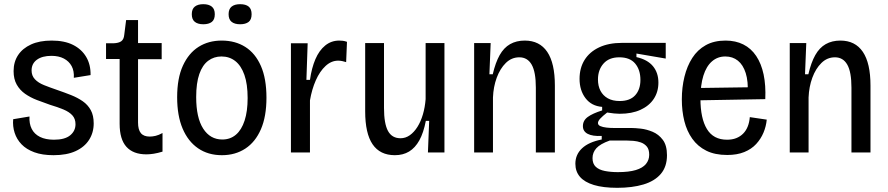

<svg xmlns="http://www.w3.org/2000/svg" viewBox="-20 -729 4246 918"><path d="M236 13Q182 13 144 -1Q106 -15 83 -39Q60 -63 50 -94Q40 -125 43 -159L121 -172Q119 -138 131.5 -113Q144 -88 171 -74.5Q198 -61 238 -61Q290 -61 315.5 -82Q341 -103 341 -135Q341 -161 326 -177.5Q311 -194 283.5 -205.5Q256 -217 219 -228Q187 -239 156 -251Q125 -263 100 -280.5Q75 -298 60 -324.5Q45 -351 45 -389Q45 -433 66.5 -465.5Q88 -498 128.5 -516.5Q169 -535 227 -535Q288 -535 329 -514.5Q370 -494 392 -457Q414 -420 413 -370L333 -357Q335 -390 322.5 -413Q310 -436 285.5 -449Q261 -462 226 -462Q182 -462 156.5 -443.5Q131 -425 131 -392Q131 -367 147 -350Q163 -333 190.5 -322Q218 -311 253 -299Q288 -287 319.5 -274.5Q351 -262 375.5 -245Q400 -228 414 -202.5Q428 -177 428 -139Q428 -95 406 -60.5Q384 -26 341.5 -6.5Q299 13 236 13Z M680 9Q617 9 584.5 -27Q552 -63 552 -137V-447H487V-522H522Q548 -523 560 -532Q572 -541 574 -562L583 -633H640V-523H753V-446H640V-143Q640 -109 653.5 -92.5Q667 -76 696 -76Q709 -76 724 -79.5Q739 -83 757 -93V-4Q734 3 715 6Q696 9 680 9Z M1041 13Q975 13 927 -20Q879 -53 853 -114.5Q827 -176 827 -264Q827 -355 854.5 -415Q882 -475 929.5 -505Q977 -535 1040 -535Q1105 -535 1153 -504.5Q1201 -474 1227.5 -413.5Q1254 -353 1254 -262Q1254 -172 1227.5 -111Q1201 -50 1153 -18.5Q1105 13 1041 13ZM1043 -62Q1081 -62 1108 -85Q1135 -108 1149.5 -152.5Q1164 -197 1164 -260Q1164 -327 1148.5 -371Q1133 -415 1105 -437Q1077 -459 1039 -459Q1003 -459 975.5 -438.5Q948 -418 933 -375Q918 -332 918 -265Q918 -166 951.5 -114Q985 -62 1043 -62ZM1128 -613Q1102 -613 1087.5 -624.5Q1073 -636 1073 -661Q1073 -686 1087.5 -697.5Q1102 -709 1128 -709Q1155 -709 1169 -697.5Q1183 -686 1183 -661Q1183 -635 1168.5 -624Q1154 -613 1128 -613ZM952 -613Q926 -613 911.5 -624.5Q897 -636 897 -661Q897 -686 911.5 -697.5Q926 -709 952 -709Q978 -709 992.5 -697.5Q1007 -686 1007 -661Q1007 -635 992.5 -624Q978 -613 952 -613Z M1371 0V-306V-522H1451L1445 -347H1462Q1470 -404 1488 -446Q1506 -488 1535 -511.5Q1564 -535 1602 -535Q1610 -535 1619 -534Q1628 -533 1639 -529L1635 -432Q1626 -435 1616 -437Q1606 -439 1597 -439Q1564 -439 1536.5 -413.5Q1509 -388 1490 -345Q1471 -302 1462 -249V0Z M1868 13Q1797 13 1761.5 -39Q1726 -91 1726 -197V-523H1816V-213Q1816 -138 1835 -103Q1854 -68 1895 -68Q1919 -68 1939.5 -82.5Q1960 -97 1976 -122.5Q1992 -148 2002 -182Q2012 -216 2015 -255V-523H2105V-207V0H2026L2032 -151H2016Q2005 -94 1985 -58Q1965 -22 1936 -4.5Q1907 13 1868 13Z M2247 0V-339V-523H2326L2320 -374H2336Q2349 -430 2369 -465.5Q2389 -501 2419 -518Q2449 -535 2489 -535Q2560 -535 2596.5 -481Q2633 -427 2633 -320V0H2542V-310Q2542 -385 2522 -420Q2502 -455 2463 -455Q2426 -455 2398.5 -428Q2371 -401 2355 -357.5Q2339 -314 2337 -263V0Z M2931 169Q2864 169 2819.5 155.5Q2775 142 2753 116.5Q2731 91 2731 54Q2731 10 2763 -20Q2795 -50 2857 -62V-79Q2813 -77 2790 -89Q2767 -101 2767 -126Q2767 -153 2790.5 -170Q2814 -187 2859 -201V-218Q2808 -222 2779.5 -259.5Q2751 -297 2751 -352Q2751 -404 2775 -442.5Q2799 -481 2844.5 -502.5Q2890 -524 2954 -524H3163V-449L3023 -473V-456Q3076 -444 3102 -412.5Q3128 -381 3128 -334Q3128 -290 3106 -256.5Q3084 -223 3042.5 -204Q3001 -185 2943 -185Q2931 -185 2916.5 -186.5Q2902 -188 2883 -191Q2861 -174 2850 -162Q2839 -150 2839 -141Q2839 -131 2850.5 -126Q2862 -121 2879.5 -119Q2897 -117 2917 -117H3000Q3016 -117 3043.5 -114Q3071 -111 3100 -99Q3129 -87 3149 -60.5Q3169 -34 3169 13Q3169 68 3139.5 102.5Q3110 137 3056.5 153Q3003 169 2931 169ZM2934 94Q2987 94 3020 84Q3053 74 3068.5 55Q3084 36 3084 11Q3084 -15 3072.5 -28.5Q3061 -42 3044 -48Q3027 -54 3009 -55.5Q2991 -57 2978 -57H2895Q2850 -41 2831.5 -20.5Q2813 0 2813 27Q2813 54 2828.5 68.5Q2844 83 2872 88.5Q2900 94 2934 94ZM2943 -246Q2992 -246 3017 -273.5Q3042 -301 3042 -347Q3042 -395 3017 -425Q2992 -455 2941 -455Q2892 -455 2865.5 -425Q2839 -395 2839 -349Q2839 -318 2851 -295Q2863 -272 2886 -259Q2909 -246 2943 -246Z M3457 12Q3398 12 3357 -8.5Q3316 -29 3290 -65.5Q3264 -102 3252 -150Q3240 -198 3240 -254Q3240 -311 3252.5 -362Q3265 -413 3290 -452Q3315 -491 3354.5 -513Q3394 -535 3449 -535Q3497 -535 3534 -516.5Q3571 -498 3595.5 -461.5Q3620 -425 3631 -373Q3642 -321 3639 -255L3301 -249V-308L3580 -312L3555 -281Q3558 -340 3545.5 -379.5Q3533 -419 3508 -439Q3483 -459 3448 -459Q3411 -459 3384 -435.5Q3357 -412 3343 -367Q3329 -322 3329 -257Q3329 -163 3360 -112Q3391 -61 3456 -61Q3481 -61 3500 -68.5Q3519 -76 3533 -90Q3547 -104 3555 -124Q3563 -144 3565 -169L3646 -157Q3643 -125 3630.5 -95Q3618 -65 3595.5 -40.5Q3573 -16 3538.5 -2Q3504 12 3457 12Z M3756 0V-339V-523H3835L3829 -374H3845Q3858 -430 3878 -465.5Q3898 -501 3928 -518Q3958 -535 3998 -535Q4069 -535 4105.5 -481Q4142 -427 4142 -320V0H4051V-310Q4051 -385 4031 -420Q4011 -455 3972 -455Q3935 -455 3907.5 -428Q3880 -401 3864 -357.5Q3848 -314 3846 -263V0Z"/></svg>

Font: Bricolage Grotesque SemiCondensed
Style: Regular
Weight: 400
Width: 4
Designer: Mathieu Triay
Foundry: Atelier Triay
Version: Version 1.001;gftools[0.9.33.dev8+g029e19f]